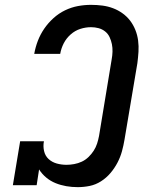

<svg xmlns="http://www.w3.org/2000/svg" viewBox="-20 -763 640 791"><path d="M300 8Q276 8 253 4Q230 0 209 -8.5Q188 -17 170.5 -31.5Q153 -46 141 -65L131 0H33L63 -181H161Q157 -161 161.5 -141Q166 -121 180 -108Q194 -95 213.5 -89.5Q233 -84 254 -84Q269 -84 285.5 -87Q302 -90 317 -97Q332 -104 344.5 -116Q357 -128 366 -142Q375 -156 380 -171.5Q385 -187 388 -203L440 -518Q443 -534 443.5 -550Q444 -566 441 -581Q438 -596 431.5 -610Q425 -624 413 -633.5Q401 -643 386 -647Q371 -651 355 -651Q333 -651 311 -644Q289 -637 271 -621Q253 -605 242.5 -584.5Q232 -564 228 -541H121Q126 -569 136 -595Q146 -621 162 -644.5Q178 -668 200 -688Q222 -708 248 -720.5Q274 -733 301 -738Q328 -743 355 -743Q379 -743 402 -740Q425 -737 446 -729Q467 -721 485 -708Q503 -695 516 -678Q529 -661 537.5 -640Q546 -619 549 -596Q552 -573 550.5 -549.5Q549 -526 546 -503L493 -188Q489 -164 482.5 -140Q476 -116 464 -93Q452 -70 435 -50Q418 -30 396 -16Q374 -2 349.5 3Q325 8 300 8Z"/></svg>

Font: Iosevka Etoile SmBdObl
Style: Regular
Weight: 600
Italic angle: -9°
Designer: Belleve Invis
Foundry: Belleve Invis
Version: Version 15.5.2; ttfautohint (v1.8.4)